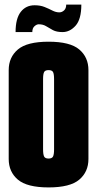

<svg xmlns="http://www.w3.org/2000/svg" viewBox="-20 -810 424 838"><path d="M192 8Q98 8 58 -26Q18 -60 18 -116V-504Q18 -560 58 -594Q98 -628 192 -628Q286 -628 326 -594Q366 -560 366 -504V-116Q366 -60 326 -26Q286 8 192 8ZM192 -118Q207 -118 211.5 -127Q216 -136 216 -158V-464Q216 -487 211.5 -495.5Q207 -504 192 -504Q177 -504 172.5 -495.5Q168 -487 168 -465V-158Q168 -136 172.5 -127Q177 -118 192 -118ZM48 -670Q48 -729 70.5 -758Q93 -787 131 -787Q156 -787 174.5 -779.5Q193 -772 208.5 -764Q224 -756 239 -756Q250 -756 259.5 -764.5Q269 -773 269 -790H335Q335 -726 310 -698Q285 -670 253 -670Q227 -670 211 -678.5Q195 -687 181.5 -695.5Q168 -704 149 -704Q140 -704 130.5 -695.5Q121 -687 121 -670Z"/></svg>

Font: Smooch Sans Thin Black
Style: Regular
Weight: 900
Version: Version 1.010